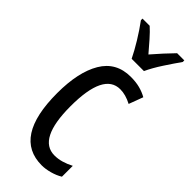

<svg xmlns="http://www.w3.org/2000/svg" viewBox="-252 -803 851 851"><g transform="rotate(45 173.5 -378.0)"><path d="M221 10Q43 10 43 -265Q43 -397 87.5 -472Q132 -547 223 -547Q255 -547 280 -540.5Q305 -534 326 -522L301 -455Q263 -475 229 -475Q126 -475 126 -266Q126 -61 230 -61Q252 -61 274.5 -67.5Q297 -74 320 -86V-18Q299 -5 271.5 2.5Q244 10 221 10ZM169 -606Q153 -639 128 -680Q103 -721 77 -756V-766H122Q141 -749 163.5 -723.5Q186 -698 208 -672Q234 -702 251.5 -721Q269 -740 294 -766H339V-756Q317 -725 289.5 -683Q262 -641 246 -606Z"/></g></svg>

Font: Noto Sans Khmer UI ExtraCondensed
Style: Regular
Weight: 400
Width: 2
Designer: Danh Hong and the Monotype Design Team
Foundry: Monotype Imaging Inc.
Version: Version 2.002; ttfautohint (v1.8.4.7-5d5b)